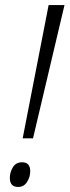

<svg xmlns="http://www.w3.org/2000/svg" viewBox="-20 -734 276 762"><path d="M70 -185H111L236 -714H173ZM52 8Q75 8 87.5 -12Q100 -32 100 -54Q100 -90 68 -90Q43 -90 31 -70Q19 -50 19 -28Q19 8 52 8Z"/></svg>

Font: Noto Sans Display SemiCondensed Light
Style: Italic
Weight: 300
Width: 4
Italic angle: -12°
Designer: Monotype Design Team
Foundry: Monotype Imaging Inc.
Version: Version 1.900